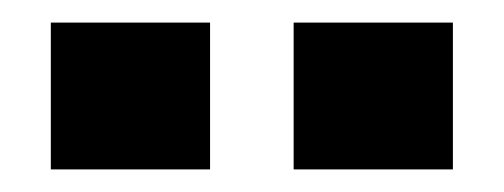

<svg xmlns="http://www.w3.org/2000/svg" viewBox="-20 -698 446 170"><path d="M240 -548V-678H381V-548ZM25 -548V-678H166V-548Z"/></svg>

Font: Kanit
Style: Bold
Weight: 700
Designer: Katatrad Team
Foundry: CadsonDemak
Version: Version 2.000; ttfautohint (v1.8.3)